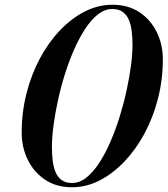

<svg xmlns="http://www.w3.org/2000/svg" viewBox="-20 -780 707 810"><path d="M284 10Q217 10 169.5 -22.2Q122 -54.5 96.8 -106.8Q71.5 -159 71.5 -220Q71.5 -306.5 92 -386.8Q112.5 -467 149 -534.8Q185.5 -602.5 234 -653Q282.5 -703.5 338.5 -731.8Q394.5 -760 454 -760Q521 -760 568.8 -728Q616.5 -696 641.8 -643.5Q667 -591 667 -530Q667 -443.5 646.2 -363.2Q625.5 -283 588.8 -215.2Q552 -147.5 503.5 -97Q455 -46.5 399.2 -18.2Q343.5 10 284 10ZM284 -8Q315.5 -8 344 -30.5Q372.5 -53 398.2 -92.2Q424 -131.5 445.8 -181.8Q467.5 -232 484.8 -287.5Q502 -343 514 -398.2Q526 -453.5 532.5 -503Q539 -552.5 539 -590.5Q539 -620 535.8 -647.2Q532.5 -674.5 523.8 -695.8Q515 -717 498 -729.5Q481 -742 454 -742Q422.5 -742 393.8 -719.8Q365 -697.5 339.5 -658.5Q314 -619.5 292.2 -570Q270.5 -520.5 253.2 -465.2Q236 -410 224 -354.5Q212 -299 205.5 -248.8Q199 -198.5 199 -159.5Q199 -130.5 202.2 -103Q205.5 -75.5 214.2 -54.2Q223 -33 240 -20.5Q257 -8 284 -8Z"/></svg>

Font: Bodoni Moda 11pt SemiBold
Style: Italic
Weight: 600
Italic angle: -13°
Designer: Owen Earl
Foundry: indestructible type
Version: Version 2.004